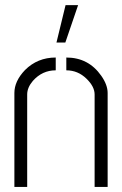

<svg xmlns="http://www.w3.org/2000/svg" viewBox="-20 -742 484 762"><path d="M204.1 -573.2 240.2 -721.7H290L239.3 -573.2ZM37.1 0V-373Q37.1 -419.9 79.1 -463.9Q128.9 -513.7 201.2 -513.7V-462.9Q147.5 -462.9 110.4 -420.9Q87.9 -394.5 87.9 -367.2V0ZM243.2 -462.9V-513.7Q331.1 -513.7 381.8 -441.4Q407.2 -405.3 407.2 -373V0H355.5V-367.2Q355.5 -398.4 323.2 -429.7Q289.1 -462.9 243.2 -462.9Z"/></svg>

Font: Post No Bills Colombo
Style: Regular
Weight: 500
Designer: Kosala Senevirathne, Siva Puranthara, Lasantha Premarathna, Tharique Azeez
Foundry: Mooniak
Version: Version 1.220 ; ttfautohint (v1.5)